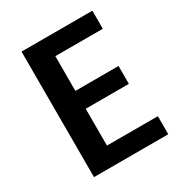

<svg xmlns="http://www.w3.org/2000/svg" viewBox="-172 -848 905 967"><g transform="rotate(-30 280.0 -365.0)"><path d="M94 -730H506V-625H230V-423H481V-319H230V-105H526V0H94Z"/></g></svg>

Font: Sintony
Style: Bold
Weight: 700
Designer: Eduardo Rodriguez Tunni
Foundry: Eduardo Rodriguez Tunni
Version: Version 1.001